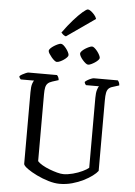

<svg xmlns="http://www.w3.org/2000/svg" viewBox="-70 -1199 877 1250"><g transform="rotate(5 368.5 -573.5)"><path d="M367 0Q334 0 294 -12Q254 -24 217 -42Q180 -60 155 -78Q130 -96 127 -108V-578Q127 -614 133 -632.5Q139 -651 144 -655H57Q54 -658 50.5 -662.5Q47 -667 46 -675Q51 -681 62.5 -687.5Q74 -694 86 -699Q98 -704 103 -704H289Q294 -700 298 -692Q302 -684 303 -672L262 -659Q243 -653 233 -643Q223 -633 219.5 -616Q216 -599 216 -572V-135Q226 -123 247.5 -110.5Q269 -98 295 -88Q321 -78 345.5 -71.5Q370 -65 387 -65Q415 -65 449 -74Q483 -83 511 -96.5Q539 -110 551 -121V-578Q551 -611 557 -630.5Q563 -650 568 -655H483Q480 -658 477 -663Q474 -668 473 -675Q478 -681 489.5 -688Q501 -695 513 -699.5Q525 -704 530 -704H687Q691 -700 695 -691.5Q699 -683 699 -672L658 -659Q640 -654 630.5 -644Q621 -634 617.5 -616Q614 -598 614 -567V-106Q603 -91 579 -73Q555 -55 522 -38.5Q489 -22 449.5 -11Q410 0 367 0ZM485 -789Q478 -789 468.5 -796.5Q459 -804 449 -815.5Q439 -827 433 -838Q427 -849 427 -856Q427 -864 435.5 -873Q444 -882 456.5 -890Q469 -898 481.5 -903.5Q494 -909 501 -909Q508 -909 517.5 -901Q527 -893 536 -881.5Q545 -870 551 -858Q557 -846 557 -839Q557 -833 549 -824.5Q541 -816 529 -808Q517 -800 505 -794.5Q493 -789 485 -789ZM280 -789Q274 -789 264.5 -796.5Q255 -804 245.5 -815.5Q236 -827 229 -838Q222 -849 222 -856Q222 -864 231 -873Q240 -882 252.5 -890Q265 -898 277.5 -903.5Q290 -909 297 -909Q305 -909 314 -901.5Q323 -894 332 -882.5Q341 -871 347 -859Q353 -847 353 -840Q353 -833 345 -824.5Q337 -816 325.5 -808Q314 -800 301.5 -794.5Q289 -789 280 -789ZM325 -960Q314 -963 306 -970Q298 -977 294 -982Q329 -1031 362 -1068Q395 -1105 419.5 -1126Q444 -1147 453 -1147Q461 -1147 472.5 -1138.5Q484 -1130 495.5 -1117Q507 -1104 511 -1090Z"/></g></svg>

Font: Texturina Medium 12pt Light
Style: Regular
Weight: 300
Version: Version 1.002